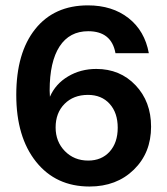

<svg xmlns="http://www.w3.org/2000/svg" viewBox="-20 -680 617 708"><path d="M304.2 -660.2Q394 -660.2 453.9 -613.3Q513.7 -566.4 528.8 -483.9H405.8Q391.1 -564.9 305.2 -564.9Q236.3 -564.9 199.7 -508.8Q163.1 -452.6 163.1 -346.2Q163.1 -342.3 163.6 -334.7Q164.1 -327.1 164.1 -323.2Q184.6 -370.6 231 -398.2Q277.3 -425.8 335 -425.8Q422.9 -425.8 480 -365.5Q537.1 -305.2 537.1 -212.9Q537.1 -116.2 473.4 -54.2Q409.7 7.8 310.1 7.8Q186 7.8 113 -83.5Q40 -174.8 40 -330.1Q40 -485.4 109.9 -572.8Q179.7 -660.2 304.2 -660.2ZM185.1 -210Q185.1 -157.7 219.2 -122.8Q253.4 -87.9 305.2 -87.9Q354.5 -87.9 384.3 -120.8Q414.1 -153.8 414.1 -209Q414.1 -264.2 384.3 -297.1Q354.5 -330.1 304.2 -330.1Q251 -330.1 218 -296.9Q185.1 -263.7 185.1 -210Z"/></svg>

Font: Overused Grotesk SemiBold
Style: Regular
Weight: 600
Version: Version 0.002